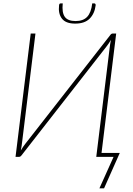

<svg xmlns="http://www.w3.org/2000/svg" viewBox="-20 -894 755 1094"><path d="M518 -874.5Q521 -874.5 523.2 -871.8Q525.5 -869 525 -863.5Q519 -816 490.8 -787.8Q462.5 -759.5 408.5 -759.5Q355 -759.5 333 -787.8Q311 -816 316.5 -863.5Q317.5 -874.5 325 -874.5H337.5Q332 -822.5 349.2 -798.2Q366.5 -774 410.5 -774Q454 -774 476.8 -798.2Q499.5 -822.5 505.5 -874.5ZM662.5 -22.5 573 179H546.5L627 0H528.5L604 -614.5Q605.5 -627 607.2 -639.8Q609 -652.5 612 -666.5Q605 -655 599 -645.8Q593 -636.5 586 -628L102 -8Q99 -4 95.2 -2Q91.5 0 85.5 0H68.5L155 -703H182L106.5 -88.5Q105 -76 103.2 -63Q101.5 -50 98.5 -36.5Q105.5 -48 111.5 -57.2Q117.5 -66.5 124.5 -75L608.5 -694.5Q614 -703 623 -703H642L558.5 -22.5Z"/></svg>

Font: Lato ExtraLight
Style: Italic
Weight: 275
Italic angle: -7°
Designer: Lukasz Dziedzic with Adam Twardoch and Botio Nikoltchev
Foundry: tyPoland Lukasz Dziedzic
Version: Version 2.015; 2015-08-06; http://www.latofonts.com/